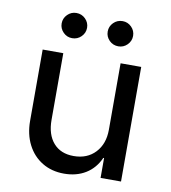

<svg xmlns="http://www.w3.org/2000/svg" viewBox="-79 -748 735 825"><g transform="rotate(10 289.0 -335.5)"><path d="M255 9.2Q200.8 9.2 159.6 -15.8Q118.3 -40.8 95.4 -85.8Q72.5 -130.8 72.5 -189.2V-500H162.5V-209.2Q162.5 -145 194.2 -108.8Q225.8 -72.5 282.5 -72.5Q341.7 -72.5 377.1 -110.4Q412.5 -148.3 412.5 -210V-500H502.5V0H413.3V-86.7H410Q389.2 -40 349.2 -15.4Q309.2 9.2 255 9.2ZM390 -570Q366.7 -570 350.4 -586.2Q334.2 -602.5 334.2 -625Q334.2 -647.5 350.4 -663.8Q366.7 -680 390 -680Q412.5 -680 428.8 -663.8Q445 -647.5 445 -625Q445 -602.5 428.8 -586.2Q412.5 -570 390 -570ZM188.3 -570Q165.8 -570 149.6 -586.2Q133.3 -602.5 133.3 -625Q133.3 -647.5 149.6 -663.8Q165.8 -680 188.3 -680Q211.7 -680 227.9 -663.8Q244.2 -647.5 244.2 -625Q244.2 -602.5 227.9 -586.2Q211.7 -570 188.3 -570Z"/></g></svg>

Font: Funnel Sans
Style: Regular
Weight: 400
Designer: NORD ID, Kristian Moeller
Foundry: Dicotype
Version: Version 1.000